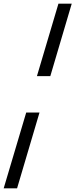

<svg xmlns="http://www.w3.org/2000/svg" viewBox="-70 -766 408 1040"><path d="M202.5 -353.5H130L246.5 -746H318.5ZM-50 254 72 -156.5H144L22.5 254Z"/></svg>

Font: Newsreader SemiBold
Style: Italic
Weight: 600
Italic angle: -17°
Designer: Hugues Gentile
Foundry: Production Type
Version: Version 1.003